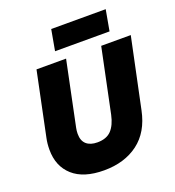

<svg xmlns="http://www.w3.org/2000/svg" viewBox="-164 -1064 1097 1202"><g transform="rotate(-20 384.5 -462.5)"><path d="M45 -228Q45 -270 53 -306L141 -729H338L249 -300Q245 -281 245 -261Q245 -215 271 -192Q297 -169 344 -169Q405 -169 437 -203Q469 -237 483 -302L572 -729H769L671 -263Q643 -127 551.5 -58.5Q460 10 324 10Q188 10 116.5 -54Q45 -118 45 -228ZM314 -935H677L652 -796H289Z"/></g></svg>

Font: Mona Sans Black
Style: Italic
Weight: 900
Italic angle: -11.7°
Designer: Deni Anggara
Foundry: GitHub
Version: Version 2.000